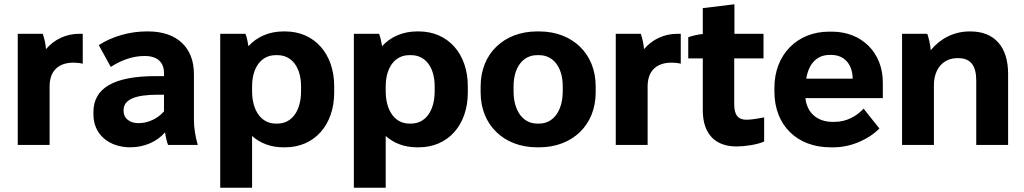

<svg xmlns="http://www.w3.org/2000/svg" viewBox="-20 -678 4789 898"><path d="M63 0H212V-274C212 -345 252 -385 324 -385C339 -385 356 -383 367 -380V-520H352C288 -520 233 -493 195 -448C194 -470 187 -500 180 -520H63Z M590 11C654 11 714 -15 752 -59C755 -37 760 -16 766 0H905C894 -39 887 -77 887 -119V-332C887 -457 806 -531 674 -531H665C585 -531 504 -507 442 -467L498 -365C552 -400 606 -416 654 -416H659C717 -416 747 -385 747 -337V-322H708C511 -322 417 -265 417 -154V-142C417 -50 489 11 590 11ZM628 -102C586 -102 558 -125 558 -158V-163C558 -211 609 -235 717 -235H747V-157C716 -122 672 -102 628 -102Z M1010 200H1159V-42C1197 -8 1247 11 1305 11H1314C1450 11 1543 -93 1543 -245V-275C1543 -427 1450 -531 1314 -531H1305C1238 -531 1181 -505 1142 -462C1139 -482 1134 -505 1128 -520H1010ZM1269 -100C1203 -100 1159 -160 1159 -251V-274C1159 -362 1202 -420 1269 -420H1278C1345 -420 1388 -363 1388 -274V-251C1388 -160 1345 -100 1278 -100Z M1635 200H1784V-42C1822 -8 1872 11 1930 11H1939C2075 11 2168 -93 2168 -245V-275C2168 -427 2075 -531 1939 -531H1930C1863 -531 1806 -505 1767 -462C1764 -482 1759 -505 1753 -520H1635ZM1894 -100C1828 -100 1784 -160 1784 -251V-274C1784 -362 1827 -420 1894 -420H1903C1970 -420 2013 -363 2013 -274V-251C2013 -160 1970 -100 1903 -100Z M2492 11H2502C2658 11 2766 -94 2766 -245V-275C2766 -426 2658 -531 2502 -531H2492C2336 -531 2228 -426 2228 -275V-245C2228 -94 2336 11 2492 11ZM2492 -100C2426 -100 2382 -160 2382 -251V-274C2382 -363 2426 -420 2492 -420H2502C2568 -420 2612 -363 2612 -274V-251C2612 -160 2568 -100 2502 -100Z M2860 0H3009V-274C3009 -345 3049 -385 3121 -385C3136 -385 3153 -383 3164 -380V-520H3149C3085 -520 3030 -493 2992 -448C2991 -470 2984 -500 2977 -520H2860Z M3425 7C3463 7 3520 -1 3554 -16V-129C3534 -125 3495 -118 3472 -118C3434 -118 3414 -137 3414 -191V-405H3551V-520H3415V-658L3267 -640V-519C3244 -517 3217 -510 3199 -504V-405H3267V-163C3267 -46 3330 7 3425 7Z M3864 11H3880C3960 11 4043 -26 4093 -77L4019 -170C3988 -136 3941 -108 3883 -108H3874C3803 -108 3754 -150 3747 -219H4109V-293C4109 -431 4011 -530 3871 -530H3858C3708 -530 3602 -422 3602 -268V-249C3602 -93 3707 11 3864 11ZM3751 -310C3762 -380 3801 -421 3859 -421H3869C3926 -421 3966 -381 3968 -313V-310Z M4199 0H4348V-280C4348 -356 4392 -406 4457 -406H4462C4520 -406 4546 -371 4546 -301V0H4695V-333C4695 -459 4631 -531 4519 -531H4515C4441 -531 4377 -497 4333 -443C4332 -466 4324 -500 4317 -520H4199Z"/></svg>

Font: Fixel Text Bold
Style: Bold
Weight: 700
Width: 4
Designer: AlfaBravo + MacPaw
Foundry: Kyrylo Tkachov, Marchela Mozhyna, Serhii Makarenko, Maria Weinstein, Zakhar Kryvoshyya
Version: Version 1.211